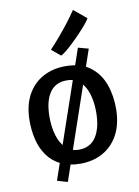

<svg xmlns="http://www.w3.org/2000/svg" viewBox="-103 -946 807 1113"><g transform="rotate(-10 300.0 -389.5)"><path d="M143 82 396.5 -657 457.5 -640.5 204 99.5ZM295 8Q227 8 179.2 -16Q131.5 -40 102 -81.5Q72.5 -123 59.5 -176.8Q46.5 -230.5 47 -290Q48 -379.5 82 -440.5Q116 -501.5 174 -532.8Q232 -564 305 -564Q396 -564 450.8 -522.8Q505.5 -481.5 529.8 -413.8Q554 -346 553 -267Q551.5 -177.5 517.8 -116.2Q484 -55 426.2 -23.5Q368.5 8 295 8ZM298 -73.5Q366.5 -72.5 401.2 -125.2Q436 -178 436 -271.5Q436 -329.5 422 -376.8Q408 -424 378.2 -452.5Q348.5 -481 302 -481.5Q234 -483 199.2 -432.5Q164.5 -382 164.5 -288.5Q164.5 -230.5 178.8 -182Q193 -133.5 222.5 -104Q252 -74.5 298 -73.5ZM293 -628.5 240.5 -672Q268.5 -702 297.8 -736.2Q327 -770.5 355 -806.5Q383 -842.5 406 -877.5L481 -815.5Q473.5 -802 455.5 -780.5Q437.5 -759 414.5 -734.8Q391.5 -710.5 367.5 -687.8Q343.5 -665 323.8 -649Q304 -633 293 -628.5Z"/></g></svg>

Font: Tracken
Style: Regular
Weight: 400
Designer: Eben Sorkin
Foundry: Eben Sorkin
Version: Version 2.001